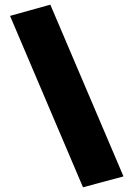

<svg xmlns="http://www.w3.org/2000/svg" viewBox="-20 -738 567 815"><path d="M332.3 57 22.6 -670.6 193.6 -718.2 504.2 10.8Z"/></svg>

Font: TitilliumWeb ExtraLight
Style: Regular
Weight: 400
Designer: Mohamed Gaber, Accademia di Belle Arti di Urbino and others
Foundry: Kief Type Foundry, Accademia di Belle Arti di Urbino and others
Version: Version 3.000; ttfautohint (v1.8.2)